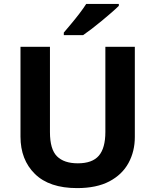

<svg xmlns="http://www.w3.org/2000/svg" viewBox="-20 -954 796 984"><path d="M671 -252Q671 -178 638.5 -118.5Q606 -59 540.5 -24.5Q475 10 375 10Q233 10 159 -62.5Q85 -135 85 -254V-714H236V-277Q236 -189 272 -153Q308 -117 379 -117Q453 -117 486.5 -156Q520 -195 520 -278V-714H671ZM589 -924Q575 -910 552 -890Q529 -870 502.5 -848Q476 -826 450.5 -806.5Q425 -787 406 -774H307V-787Q323 -806 344.5 -831.5Q366 -857 387 -884.5Q408 -912 422 -934H589Z"/></svg>

Font: Noto Sans Myanmar
Style: Bold
Weight: 700
Designer: Monotype Design Team
Foundry: Monotype Imaging Inc.
Version: Version 2.107; ttfautohint (v1.8.4.7-5d5b)